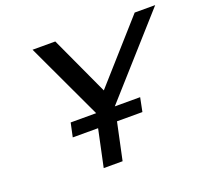

<svg xmlns="http://www.w3.org/2000/svg" viewBox="-120 -840 1059 984"><g transform="rotate(-20 409.5 -347.5)"><path d="M149.9 -694.8H273.9L421.9 -374L707 -694.8H818.8L446.8 -277.8H585L569.8 -202.1H431.2L388.2 0H285.2L328.1 -202.1H189.9L206.1 -277.8H345.2Z"/></g></svg>

Font: CMU Bright
Style: SemiBoldOblique
Weight: 600
Italic angle: -12°
Version: Version 0.7.0